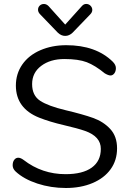

<svg xmlns="http://www.w3.org/2000/svg" viewBox="-20 -941 657 969"><path d="M99.1 -133.8Q191.9 -62 311 -62Q397 -62 442.9 -95Q488.8 -127.9 488.8 -189.5Q489.3 -252 409.2 -280.3Q373 -293 301.8 -309.6Q230.5 -326.2 177.7 -347.2Q60.5 -394 60.1 -508.8Q60.1 -568.8 92.5 -615.5Q125 -662.1 183.6 -687.5Q242.2 -712.9 314.5 -712.9Q463.9 -712.9 548.8 -629.9Q564.9 -613.8 564.9 -597.4Q564.9 -581.1 556.9 -570.6Q548.8 -560.1 537.8 -560.1Q526.9 -560.1 508.8 -570.8Q460 -610.8 418 -627Q376 -643.1 304.9 -643.1Q233.9 -643.1 188 -608.6Q142.1 -574.2 142.1 -516.6Q142.1 -459 182.6 -432.4Q223.1 -405.8 310.5 -385Q397.9 -364.3 450 -345.7Q502 -327.1 536.4 -290Q570.8 -252.9 570.8 -192.4Q570.8 -131.8 538.3 -86.9Q505.9 -42 447 -17.1Q388.2 7.8 312.5 7.8Q236.8 7.8 168.5 -14.6Q100.1 -37.1 59.1 -75.2Q43.9 -89.4 43.9 -106.7Q43.9 -124 52 -134.5Q60.1 -145 72 -145Q84 -145 99.1 -133.8ZM225.1 -910.2 309.1 -816.9 393.1 -910.2Q402.8 -921.4 415.5 -921.1Q428.2 -920.9 437 -911.9Q445.8 -902.8 445.8 -890.9Q445.8 -878.9 435.1 -868.2L346.2 -775.9Q329.1 -759.8 309.1 -759.8Q289.1 -759.8 272 -775.9L183.1 -868.2Q171.9 -879.4 171.9 -891.8Q171.9 -904.3 180.4 -912.6Q189 -920.9 201.7 -920.9Q214.4 -920.9 225.1 -910.2Z"/></svg>

Font: Nunito-Regular
Style: Regular
Weight: 400
Designer: Vernon Adams
Foundry: newtypography
Version: Version 3.000